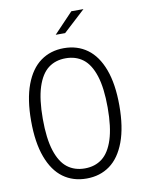

<svg xmlns="http://www.w3.org/2000/svg" viewBox="-101 -1012 822 1093"><g transform="rotate(-10 310.0 -465.5)"><path d="M310 11.5Q232 11.5 175 -30Q118 -71.5 86.5 -156.2Q55 -241 55 -366Q55 -490.5 86.5 -574.8Q118 -659 175.2 -700.5Q232.5 -742 310 -742Q387.5 -742 444.8 -700.5Q502 -659 533.5 -574.8Q565 -490.5 565 -366Q565 -241 533.5 -156.2Q502 -71.5 445 -30Q388 11.5 310 11.5ZM310 -683.5Q251 -683.5 209.5 -651.8Q168 -620 145.2 -549.5Q122.5 -479 122.5 -366Q122.5 -252.5 145.2 -181.8Q168 -111 209.5 -79Q251 -47 310 -47Q369 -47 410.5 -79Q452 -111 474.8 -181.8Q497.5 -252.5 497.5 -366Q497.5 -479 474.8 -549.5Q452 -620 410.5 -651.8Q369 -683.5 310 -683.5ZM332.5 -825 459 -941.5H389L278 -825Z"/></g></svg>

Font: Monaspace Neon Var
Style: Regular
Weight: 400
Designer: Riley Cran and the Lettermatic Team
Version: Version 1.000 (Monaspace Neon Var)